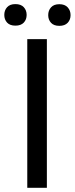

<svg xmlns="http://www.w3.org/2000/svg" viewBox="-41 -898 357 918"><path d="M183.1 0H89.4V-710.9H183.1ZM-20.5 -826.7Q-20.5 -848.6 -7.1 -863.5Q6.3 -878.4 32.7 -878.4Q59.1 -878.4 72.8 -863.5Q86.4 -848.6 86.4 -826.7Q86.4 -804.7 72.8 -790Q59.1 -775.4 32.7 -775.4Q6.3 -775.4 -7.1 -790Q-20.5 -804.7 -20.5 -826.7ZM189.5 -825.7Q189.5 -847.7 202.9 -862.8Q216.3 -877.9 242.7 -877.9Q269 -877.9 282.7 -862.8Q296.4 -847.7 296.4 -825.7Q296.4 -803.7 282.7 -789.1Q269 -774.4 242.7 -774.4Q216.3 -774.4 202.9 -789.1Q189.5 -803.7 189.5 -825.7Z"/></svg>

Font: RobotoDraft
Style: Regular
Weight: 400
Version: Version 2.001101; 2014